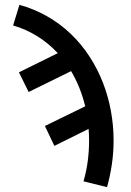

<svg xmlns="http://www.w3.org/2000/svg" viewBox="-20 -548 540 791"><path d="M421 223 324 199Q336 158 341.5 116Q347 74 347 31Q347 19 346.5 7Q346 -5 345 -17L204 53L165 -29L331 -110Q322 -148 307.5 -184.5Q293 -221 273 -255L98 -169L58 -250L218 -329Q181 -369 134 -398.5Q87 -428 34 -443L60 -528Q119 -512 173 -481.5Q227 -451 271 -409Q315 -367 348.5 -315.5Q382 -264 404 -207.5Q426 -151 437 -90.5Q448 -30 448 31Q448 80 441 128Q434 176 421 223Z"/></svg>

Font: Iosevka Curly Semibold
Style: Regular
Weight: 600
Monospace: yes
Designer: Belleve Invis
Foundry: Belleve Invis
Version: Version 22.1.2; ttfautohint (v1.8.4)